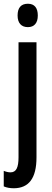

<svg xmlns="http://www.w3.org/2000/svg" viewBox="-37 -766 278 1026"><path d="M57 -683C57 -643 77 -621 112 -621C146 -621 165 -643 165 -683C165 -723 148 -746 112 -746C75 -746 57 -724 57 -683ZM38 240C116 239 158 188 158 75V-540H62V74C62 129 50 155 19 155C8 155 -5 152 -17 147V230C-1 237 17 240 38 240Z"/></svg>

Font: Noto Sans Hebrew ExtraCondensed Medium
Style: Regular
Weight: 500
Width: 2
Designer: Monotype Design Team
Foundry: Monotype Imaging Inc.
Version: Version 2.004